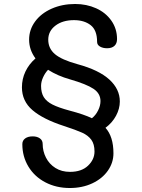

<svg xmlns="http://www.w3.org/2000/svg" viewBox="-20 -780 711 963"><path d="M509 -139Q549 -95 549 -11Q549 36 521 76Q493 116 443 139.5Q393 163 330 163Q262 163 207.5 134.5Q153 106 122.5 55.5Q92 5 92 -57Q92 -75 106 -85.5Q120 -96 144 -96Q166 -96 180 -86Q194 -76 194 -58Q194 -22 210.5 10.5Q227 43 258 62.5Q289 82 331 82Q389 82 421.5 51Q454 20 454 -20Q454 -57 438 -79Q422 -101 392 -114.5Q362 -128 301 -148Q196 -182 143 -227.5Q90 -273 90 -342Q90 -384 107.5 -421Q125 -458 158 -487Q126 -530 126 -581Q126 -631 156 -672Q186 -713 239 -736.5Q292 -760 357 -760Q414 -760 462 -738.5Q510 -717 538.5 -676.5Q567 -636 567 -584Q567 -562 554 -550Q541 -538 517 -538Q496 -538 481.5 -546.5Q467 -555 467 -570Q467 -629 434.5 -654Q402 -679 351 -679Q294 -679 258 -651.5Q222 -624 222 -581Q222 -537 255.5 -508.5Q289 -480 369 -458Q476 -429 528.5 -381Q581 -333 581 -271Q581 -235 562 -199.5Q543 -164 509 -139ZM330 -225Q402 -206 441 -187Q460 -202 472 -226Q484 -250 484 -273Q484 -311 449 -334.5Q414 -358 331 -382Q270 -399 221 -430Q206 -414 196 -392Q186 -370 186 -349Q186 -315 199.5 -293Q213 -271 243.5 -255.5Q274 -240 330 -225Z"/></svg>

Font: Mali SemiBold
Style: Regular
Weight: 600
Designer: Kitiyaporn Chalermlarp | Katatrad Aksorn Co.,Ltd.
Foundry: Cadson Demak Co.,Ltd.
Version: Version 1.000; ttfautohint (v1.6)